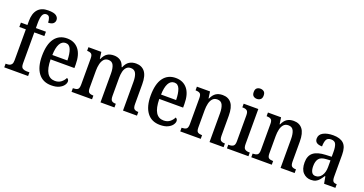

<svg xmlns="http://www.w3.org/2000/svg" viewBox="-38 -1458 4086 2156"><g transform="rotate(20 2005.0 -380.0)"><path d="M20 0V-44H35Q51 -44 66.5 -48.5Q82 -53 92 -68Q102 -83 102 -114V-484H24V-536H102V-584Q102 -674 143.5 -722Q185 -770 266 -770Q337 -770 363.5 -749.5Q390 -729 390 -700Q390 -674 371 -657Q352 -640 311 -640Q311 -669 301 -695.5Q291 -722 262 -722Q230 -722 216.5 -690Q203 -658 203 -595V-536H323V-484H203V-114Q203 -68 223.5 -56Q244 -44 270 -44H305V0Z M583 10Q482 10 428 -62Q374 -134 374 -264Q374 -405 426.5 -476Q479 -547 574 -547Q662 -547 712.5 -485.5Q763 -424 763 -305V-262H478Q480 -153 512 -102Q544 -51 605 -51Q649 -51 678.5 -74Q708 -97 723 -129Q732 -126 739 -117Q746 -108 746 -94Q746 -72 728.5 -48Q711 -24 675.5 -7Q640 10 583 10ZM660 -315Q659 -395 640 -444Q621 -493 576 -493Q531 -493 506.5 -447Q482 -401 480 -315Z M824 0V-44H835Q863 -44 880.5 -56Q898 -68 898 -115V-425Q898 -469 880 -481Q862 -493 834 -493H831V-536H985L996 -457H1001Q1023 -506 1054.5 -526.5Q1086 -547 1134 -547Q1177 -547 1209.5 -526Q1242 -505 1258 -453H1263Q1284 -505 1318.5 -526Q1353 -547 1398 -547Q1466 -547 1503.5 -500Q1541 -453 1541 -351V-116Q1541 -69 1557.5 -56.5Q1574 -44 1603 -44H1606V0H1439V-343Q1439 -408 1421 -443.5Q1403 -479 1360 -479Q1327 -479 1307.5 -458.5Q1288 -438 1280 -404.5Q1272 -371 1272 -331V-116Q1272 -69 1288.5 -56.5Q1305 -44 1333 -44H1337V0H1170V-343Q1170 -408 1152.5 -443.5Q1135 -479 1092 -479Q1058 -479 1038 -456.5Q1018 -434 1009 -397.5Q1000 -361 1000 -318V-111Q1000 -66 1019 -55Q1038 -44 1066 -44H1069V0Z M1882 10Q1781 10 1727 -62Q1673 -134 1673 -264Q1673 -405 1725.5 -476Q1778 -547 1873 -547Q1961 -547 2011.5 -485.5Q2062 -424 2062 -305V-262H1777Q1779 -153 1811 -102Q1843 -51 1904 -51Q1948 -51 1977.5 -74Q2007 -97 2022 -129Q2031 -126 2038 -117Q2045 -108 2045 -94Q2045 -72 2027.5 -48Q2010 -24 1974.5 -7Q1939 10 1882 10ZM1959 -315Q1958 -395 1939 -444Q1920 -493 1875 -493Q1830 -493 1805.5 -447Q1781 -401 1779 -315Z M2123 0V-44H2129Q2159 -44 2178 -56Q2197 -68 2197 -115V-425Q2197 -469 2178.5 -480.5Q2160 -492 2132 -492H2127V-536H2284L2295 -457H2300Q2322 -506 2354 -526.5Q2386 -547 2433 -547Q2501 -547 2538 -500Q2575 -453 2575 -351V-116Q2575 -69 2591.5 -56.5Q2608 -44 2636 -44H2641V0H2473V-343Q2473 -407 2455.5 -443.5Q2438 -480 2393 -480Q2357 -480 2336.5 -457Q2316 -434 2307.5 -397Q2299 -360 2299 -318V-111Q2299 -66 2317 -55Q2335 -44 2363 -44H2368V0Z M2806 -637Q2781 -637 2764 -651Q2747 -665 2747 -698Q2747 -732 2764 -745.5Q2781 -759 2806 -759Q2830 -759 2848 -745.5Q2866 -732 2866 -698Q2866 -665 2848 -651Q2830 -637 2806 -637ZM2681 0V-44H2692Q2721 -44 2740 -56.5Q2759 -69 2759 -113V-423Q2759 -466 2741.5 -479Q2724 -492 2695 -492H2686V-536H2861V-117Q2861 -71 2879.5 -57.5Q2898 -44 2927 -44H2938V0Z M2972 0V-44H2978Q3008 -44 3027 -56Q3046 -68 3046 -115V-425Q3046 -469 3027.5 -480.5Q3009 -492 2981 -492H2976V-536H3133L3144 -457H3149Q3171 -506 3203 -526.5Q3235 -547 3282 -547Q3350 -547 3387 -500Q3424 -453 3424 -351V-116Q3424 -69 3440.5 -56.5Q3457 -44 3485 -44H3490V0H3322V-343Q3322 -407 3304.5 -443.5Q3287 -480 3242 -480Q3206 -480 3185.5 -457Q3165 -434 3156.5 -397Q3148 -360 3148 -318V-111Q3148 -66 3166 -55Q3184 -44 3212 -44H3217V0Z M3686 10Q3631 10 3592.5 -29.5Q3554 -69 3554 -151Q3554 -231 3602 -269Q3650 -307 3748 -311L3819 -314V-373Q3819 -429 3805.5 -462Q3792 -495 3747 -495Q3704 -495 3690.5 -465Q3677 -435 3677 -386Q3590 -386 3590 -449Q3590 -498 3636.5 -522.5Q3683 -547 3754 -547Q3837 -547 3879 -508Q3921 -469 3921 -374V-116Q3921 -74 3933 -59Q3945 -44 3974 -44H3977V0H3842L3827 -83H3820Q3802 -55 3784.5 -34Q3767 -13 3744 -1.5Q3721 10 3686 10ZM3720 -48Q3765 -48 3792.5 -88Q3820 -128 3820 -191V-271L3772 -268Q3708 -265 3683.5 -234Q3659 -203 3659 -145Q3659 -100 3673.5 -74Q3688 -48 3720 -48Z"/></g></svg>

Font: Noto Serif Lao Condensed Medium
Style: Regular
Weight: 500
Width: 3
Designer: Monotype Design Team
Foundry: Monotype Imaging Inc.
Version: Version 2.003; ttfautohint (v1.8.4.7-5d5b)